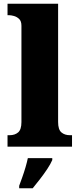

<svg xmlns="http://www.w3.org/2000/svg" viewBox="-20 -780 423 1021"><path d="M20 0V-61H31Q59 -61 76.5 -76Q94 -91 94 -131V-643Q94 -668 81.5 -679.5Q69 -691 54 -695Q39 -699 31 -699H20V-760H289V-131Q289 -91 306.5 -76Q324 -61 352 -61H363V0ZM82 208Q89 189 98.5 162.5Q108 136 116 108.5Q124 81 128 61H258V71Q249 92 231.5 118.5Q214 145 193 172Q172 199 154 221H82Z"/></svg>

Font: Noto Serif Tamil Black
Style: Italic
Weight: 900
Italic angle: -12°
Designer: Indian Type Foundry, Tom Grace, and the Monotype Design Team
Foundry: Monotype Imaging Inc.
Version: Version 2.003; ttfautohint (v1.8.4.7-5d5b)